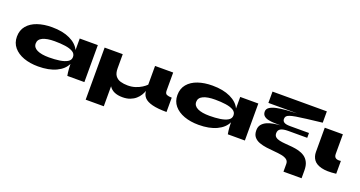

<svg xmlns="http://www.w3.org/2000/svg" viewBox="-45 -1440 4485 2390"><g transform="rotate(20 2197.0 -245.0)"><path d="M408 14Q300 14 216 -16.5Q132 -47 83.5 -105Q35 -163 35 -245Q35 -331 83.5 -389Q132 -447 216 -476Q300 -505 408 -505Q549 -505 645.5 -459.5Q742 -414 778 -337V-490H1018V0H792Q790 -6 785 -44.5Q780 -83 778 -154Q742 -77 646 -31.5Q550 14 408 14ZM498 -138Q574 -138 637.5 -147.5Q701 -157 739.5 -180Q778 -203 778 -245Q778 -288 739.5 -311Q701 -334 637.5 -343Q574 -352 498 -352Q396 -352 340 -325.5Q284 -299 284 -245Q284 -192 340 -165Q396 -138 498 -138Z M2106 0Q1987 0 1915.5 -18.5Q1844 -37 1811.5 -72Q1779 -107 1776 -159Q1766 -131 1747.5 -100.5Q1729 -70 1699 -44Q1669 -18 1626.5 -1.5Q1584 15 1526 15Q1398 15 1348 -65V200H1108V-490H1348V-303Q1348 -238 1373.5 -204Q1399 -170 1442 -157.5Q1485 -145 1538 -145Q1592 -145 1638 -160Q1684 -175 1719.5 -197.5Q1755 -220 1776 -242V-490H2016V-250Q2016 -211 2040 -200.5Q2064 -190 2106 -190Z M2534 14Q2426 14 2342 -16.5Q2258 -47 2209.5 -105Q2161 -163 2161 -245Q2161 -331 2209.5 -389Q2258 -447 2342 -476Q2426 -505 2534 -505Q2675 -505 2771.5 -459.5Q2868 -414 2904 -337V-490H3144V0H2918Q2916 -6 2911 -44.5Q2906 -83 2904 -154Q2868 -77 2772 -31.5Q2676 14 2534 14ZM2624 -138Q2700 -138 2763.5 -147.5Q2827 -157 2865.5 -180Q2904 -203 2904 -245Q2904 -288 2865.5 -311Q2827 -334 2763.5 -343Q2700 -352 2624 -352Q2522 -352 2466 -325.5Q2410 -299 2410 -245Q2410 -192 2466 -165Q2522 -138 2624 -138Z M3234 -169Q3234 -216 3258 -245.5Q3282 -275 3320.5 -292.5Q3359 -310 3405.5 -318Q3452 -326 3497 -329Q3456 -329 3413 -330.5Q3370 -332 3333.5 -340Q3297 -348 3275 -368Q3253 -388 3253 -424Q3253 -459 3285 -480.5Q3317 -502 3372 -514Q3427 -526 3496 -531.5Q3565 -537 3639 -540H3259V-690H3979V-540Q3858 -526 3775 -516Q3692 -506 3639.5 -497Q3587 -488 3558.5 -478Q3530 -468 3519.5 -454Q3509 -440 3509 -419Q3509 -390 3533 -375.5Q3557 -361 3611 -361H3862V-297H3611Q3544 -297 3511.5 -279Q3479 -261 3479 -219Q3479 -187 3499.5 -170Q3520 -153 3555 -145.5Q3590 -138 3633.5 -135Q3677 -132 3723 -127.5Q3769 -123 3812.5 -111.5Q3856 -100 3891 -76Q3926 -52 3947 -10Q3968 32 3968 98V200H3728V98Q3728 60 3701 40.5Q3674 21 3630 13Q3586 5 3533.5 1Q3481 -3 3428.5 -10Q3376 -17 3332 -33Q3288 -49 3261 -81Q3234 -113 3234 -169Z M4354 0Q4231 15 4158.5 -4Q4086 -23 4055 -66.5Q4024 -110 4024 -170V-490H4264V-230Q4264 -191 4288 -177Q4312 -163 4354 -170Z"/></g></svg>

Font: Syne ExtraBold
Style: Regular
Weight: 800
Designer: Lucas Descroix
Foundry: Bonjour Monde
Version: Version 2.200; ttfautohint (v1.8.4)